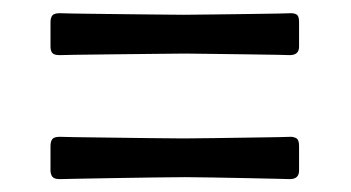

<svg xmlns="http://www.w3.org/2000/svg" viewBox="-20 -428 539 295"><path d="M71.8 -343.3Q63 -343.3 60.3 -346.7Q57.6 -350.1 57.6 -356.4V-394Q57.6 -400.4 60.3 -404.1Q63 -407.7 71.8 -407.7Q71.8 -407.7 93 -407.2Q114.3 -406.7 145.8 -406.5Q177.2 -406.2 209.2 -405.8Q241.2 -405.3 262.2 -405.3Q281.2 -405.3 308.8 -405.8Q336.4 -406.2 363.5 -406.5Q390.6 -406.7 408.7 -407.2Q426.8 -407.7 426.8 -407.7Q433.1 -407.7 436.3 -405.3Q439.5 -402.8 439.5 -394V-356.4Q439.5 -343.3 425.3 -343.3Q425.3 -343.3 406.2 -343.8Q387.2 -344.2 359.9 -344.5Q332.5 -344.7 305.9 -345.2Q279.3 -345.7 264.2 -345.7Q246.1 -345.7 214.6 -345.2Q183.1 -344.7 150.1 -344.5Q117.2 -344.2 94.5 -343.8Q71.8 -343.3 71.8 -343.3ZM71.8 -152.8Q63 -152.8 60.3 -156.7Q57.6 -160.6 57.6 -166V-203.6Q57.6 -210.4 60.3 -214.1Q63 -217.8 71.8 -217.8Q71.8 -217.8 93 -217.3Q114.3 -216.8 145.8 -216.6Q177.2 -216.3 209.2 -215.8Q241.2 -215.3 262.2 -215.3Q281.2 -215.3 308.8 -215.8Q336.4 -216.3 363.5 -216.6Q390.6 -216.8 408.7 -217.3Q426.8 -217.8 426.8 -217.8Q431.2 -217.8 435.3 -215.6Q439.5 -213.4 439.5 -203.6V-166Q439.5 -152.8 425.3 -152.8Q425.3 -152.8 406.2 -153.3Q387.2 -153.8 359.9 -154.3Q332.5 -154.8 305.9 -155.3Q279.3 -155.8 264.2 -155.8Q246.1 -155.8 214.6 -155.3Q183.1 -154.8 150.1 -154.3Q117.2 -153.8 94.5 -153.3Q71.8 -152.8 71.8 -152.8Z"/></svg>

Font: David Libre
Style: Regular
Weight: 400
Designer: Ismar David, J. Victor Gaultney, Annie Olsen and Meir Sadan
Foundry: Monotype Imaging Inc. & SIL International
Version: Version 1.100; ttfautohint (v1.8.4.7-5d5b)